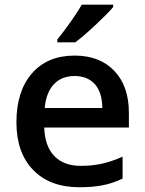

<svg xmlns="http://www.w3.org/2000/svg" viewBox="-20 -786 616 816"><path d="M317.9 9.8Q191.9 9.8 120.8 -63.7Q49.8 -137.2 49.8 -266.1Q49.8 -398.4 115.7 -474.1Q181.6 -549.8 296.9 -549.8Q403.8 -549.8 465.8 -484.9Q527.8 -419.9 527.8 -306.2V-244.1H168Q170.4 -165.5 210.4 -123.3Q250.5 -81.1 323.2 -81.1Q371.1 -81.1 412.4 -90.1Q453.6 -99.1 501 -120.1V-26.9Q459 -6.8 416 1.5Q373 9.8 317.9 9.8ZM296.9 -462.9Q242.2 -462.9 209.2 -428.2Q176.3 -393.6 169.9 -327.1H415Q414.1 -394 382.8 -428.5Q351.6 -462.9 296.9 -462.9ZM223.6 -606V-618.2Q251.5 -652.3 281 -694.3Q310.5 -736.3 327.6 -766.1H460.9V-755.9Q435.5 -726.1 385 -679Q334.5 -631.8 299.8 -606Z"/></svg>

Font: f1_31487          
Style: Regular
Weight: 600
Foundry: Ascender Corporation
Version: Version 1.10